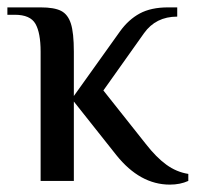

<svg xmlns="http://www.w3.org/2000/svg" viewBox="-21 -490 538 520"><path d="M294 -70 179 -215V0H89V-350Q89 -401 75 -425.5Q61 -450 19 -450H-1V-470H89Q126 -470 144.5 -460.5Q163 -451 171 -426Q179 -401 179 -350V-230L304 -405Q327 -437 357.5 -453.5Q388 -470 434 -470H459V-445Q401 -445 369 -400L259 -245L374 -100Q402 -64 429.5 -44Q457 -24 489 -19V0Q467 10 439 10Q358 10 294 -70Z"/></svg>

Font: Philosopher
Style: Regular
Weight: 400
Designer: Jovanny Lemonad
Foundry: Jovanny Lemonad
Version: Version 2.000